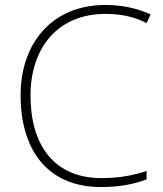

<svg xmlns="http://www.w3.org/2000/svg" viewBox="-20 -744 658 774"><path d="M405 -688C461 -688 517 -679 571 -651L587 -686C532 -711 471 -724 405 -724C189 -724 63 -569 63 -360C63 -138 173 10 387 10C466 10 525 -3 571 -21V-55C521 -38 463 -26 389 -26C199 -26 103 -158 103 -359C103 -551 213 -688 405 -688Z"/></svg>

Font: Noto Sans Cherokee ExtraLight
Style: Regular
Weight: 200
Designer: Monotype Design Team
Foundry: Monotype Imaging Inc.
Version: Version 2.001